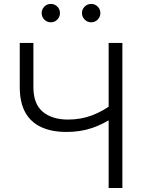

<svg xmlns="http://www.w3.org/2000/svg" viewBox="-20 -943 726 963"><path d="M313.5 -281.2Q239.3 -281.2 186.8 -305.4Q134.3 -329.6 106.7 -379.4Q79.1 -429.2 79.1 -505.9V-727.5H147.5V-506.3Q147.5 -421.9 194.3 -382.6Q241.2 -343.3 321.3 -343.3Q386.2 -343.3 442.4 -364.7Q498.5 -386.2 547.4 -423.8V-354Q499.5 -320.8 441.7 -301Q383.8 -281.2 313.5 -281.2ZM524.9 0V-727.5H593.8V0ZM437.5 -831.1Q418.5 -831.1 404.8 -844.7Q391.1 -858.4 391.1 -877.4Q391.1 -896.5 404.8 -909.9Q418.5 -923.3 437.5 -923.3Q456.5 -923.3 470 -909.9Q483.4 -896.5 483.4 -877.4Q483.4 -858.4 470 -844.7Q456.5 -831.1 437.5 -831.1ZM234.9 -831.1Q215.8 -831.1 202.4 -844.7Q189 -858.4 189 -877.4Q189 -896.5 202.4 -909.9Q215.8 -923.3 234.9 -923.3Q253.9 -923.3 267.3 -909.9Q280.8 -896.5 280.8 -877.4Q280.8 -858.4 267.3 -844.7Q253.9 -831.1 234.9 -831.1Z"/></svg>

Font: Inter 18pt Light
Style: Regular
Weight: 300
Designer: Rasmus Andersson
Foundry: rsms
Version: Version 4.001;git-66647c0bb